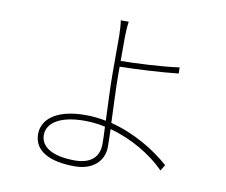

<svg xmlns="http://www.w3.org/2000/svg" viewBox="-84 -866 1167 993"><g transform="rotate(10 500.0 -369.5)"><path d="M490 -116C490 -45 445 -7 363 -7C244 -7 183 -48 183 -109C183 -174 252 -218 378 -218C415 -218 452 -214 487 -206C489 -170 490 -138 490 -116ZM508 -525C590 -526 723 -533 815 -543L814 -575C720 -562 588 -556 508 -555V-682C508 -703 511 -748 514 -762H472C475 -749 478 -705 478 -682V-482C478 -415 483 -319 486 -237C451 -244 415 -248 379 -248C220 -248 153 -183 153 -109C153 -18 239 23 368 23C465 23 520 -33 520 -106C520 -131 519 -163 518 -199C633 -168 739 -104 809 -33L828 -64C754 -130 643 -199 516 -231C513 -316 508 -414 508 -482Z"/></g></svg>

Font: Noto Sans CJK Thin
Style: Regular
Weight: 100
Designer: Ryoko NISHIZUKA (kana & ideographs); Paul D. Hunt (Latin, Greek & Cyrillic); Wenlong ZHANG (bopomofo); Sandoll Communica
Foundry: Adobe Systems Incorporated
Version: Version 1.000;PS 1;hotconv 1.0.78;makeotf.lib2.5.61930